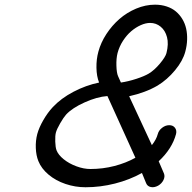

<svg xmlns="http://www.w3.org/2000/svg" viewBox="-20 -789 809 809"><path d="M218.3 -155.5Q225.8 -136.2 248.5 -117.9Q271.2 -99.6 301.9 -88.3Q332.5 -76.9 361.1 -76.9Q413.3 -76.9 462.2 -89.6Q511 -102.3 550.5 -124.3L432.6 -384.3Q388.7 -381.1 336.4 -357.5Q284.2 -334 258.5 -306.2Q247.6 -293.9 233.4 -269.2Q219.2 -244.4 215.6 -230.7Q211.9 -217 212.8 -192.4Q213.6 -167.7 218.3 -155.5ZM612.5 -692.4Q594 -692.4 573.1 -683.1Q552.2 -673.8 533.2 -657.7Q514.2 -641.6 498.4 -617.4Q482.7 -593.3 475.3 -565.4Q469.5 -542.5 470.5 -512Q471.4 -481.4 477.5 -468L489.5 -441.2Q520.8 -445.8 554.4 -456.8Q588.1 -467.8 606.9 -479Q630.1 -492.9 653.6 -520.8Q677 -548.6 681.4 -565.4Q691.2 -604.2 683.7 -632.4Q676.3 -660.6 657 -676.5Q637.7 -692.4 612.5 -692.4ZM644.8 -224.1Q648.7 -239.5 663 -250.5Q677.2 -261.5 693.1 -261.5Q709 -261.5 717.3 -250.5Q725.6 -239.5 721.7 -224.1Q705.1 -162.1 648.7 -109.6L670.7 -58.3Q676 -45.4 668.8 -30.5Q661.6 -15.6 646.2 -6.6Q629.6 2.2 615.4 -0.9Q601.1 -3.9 595.7 -17.1L578.1 -60.1Q525.9 -31.2 464.4 -15.6Q402.8 0 340.3 0Q296.9 0 255.9 -13.9Q214.8 -27.8 184.6 -53.2Q154.3 -78.6 141.6 -110.4Q132.1 -134 130.9 -165Q129.6 -196 137 -224.1Q144.5 -251.7 162.5 -282.8Q180.4 -314 202.4 -337.6Q237.1 -374.8 289.4 -402.2Q341.8 -429.7 397.5 -441.2Q387 -467.5 386.4 -503.4Q385.7 -539.3 394.5 -571.3Q404.8 -609.6 428.2 -645.5Q451.7 -681.4 482.9 -708.7Q514.2 -736.1 553.6 -752.7Q593 -769.3 633.1 -769.3Q659.9 -769.3 682.5 -761.7Q705.1 -754.2 721.1 -740.7Q737.1 -727.3 748.3 -708.7Q759.5 -690.2 764.4 -668.2Q769.3 -646.2 768.4 -621.5Q767.6 -596.7 760.7 -571.3Q750.5 -532.7 717.5 -492.9Q684.6 -453.1 643.6 -428.2Q593.3 -398.9 524.2 -383.5L619.9 -177.5Q638.7 -201.2 644.8 -224.1Z"/></svg>

Font: Tecnico
Style: GruesoInclinado
Weight: 700
Italic angle: -15°
Version: Version 1.3